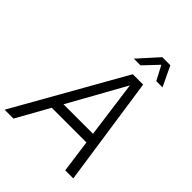

<svg xmlns="http://www.w3.org/2000/svg" viewBox="-287 -1045 1178 1178"><g transform="rotate(45 302.0 -456.0)"><path d="M304 -782H362L450 -875L499 -782H553L491 -912H421ZM-35 0H42L161 -213H462L491 0H561L457 -710H367ZM403 -649 453 -279H197Z"/></g></svg>

Font: Geist Light
Style: Italic
Weight: 300
Italic angle: -12°
Designer: Basement.studio, Andrés Briganti, Mateo Zaragoza
Foundry: Basement.studio, Vercel, Andrés Briganti, Guido Ferreyra, Mateo Zaragoza
Version: Version 1.500